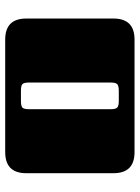

<svg xmlns="http://www.w3.org/2000/svg" viewBox="78 -602 525 720"><g transform="rotate(90 340.0 -242.5)"><path d="M390 -90V-395Q390 -414 384 -420Q378 -426 359 -426H321Q302 -426 296 -420Q290 -414 290 -395V-90Q290 -70 296 -64.5Q302 -59 321 -59H359Q378 -59 384 -64.5Q390 -70 390 -90ZM129 -485H551Q630 -485 630 -406V-79Q630 0 551 0H129Q50 0 50 -79V-406Q50 -485 129 -485Z"/></g></svg>

Font: Sarpanch Black
Style: Regular
Weight: 900
Designer: Manushi Parikh (Devanagari and Latin), Jyotish Sonowal (Devanagari)
Foundry: Indian Type Foundry
Version: Version 2.004;PS 1.0;hotconv 1.0.78;makeotf.lib2.5.61930; tt